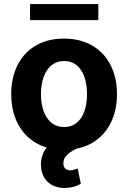

<svg xmlns="http://www.w3.org/2000/svg" viewBox="-20 -727 630 945"><path d="M408.2 -263.7Q408.2 -311 395.5 -347.9Q382.8 -384.8 357.4 -405.8Q332 -426.8 295.9 -426.8Q259.3 -426.8 233.6 -405.8Q208 -384.8 194.8 -347.9Q181.6 -311 181.6 -263.7Q181.6 -216.8 194.8 -179.9Q208 -143.1 233.6 -122.3Q259.3 -101.6 295.9 -101.6Q332 -101.6 357.4 -122.3Q382.8 -143.1 395.5 -179.7Q408.2 -216.3 408.2 -263.7ZM183.6 107.4Q181.6 91.8 181.6 83Q181.6 34.7 210 -1Q155.3 -17.1 116 -54Q76.7 -90.8 55.9 -144.3Q35.2 -197.8 35.2 -263.7Q35.2 -345.2 66.7 -407.2Q98.1 -469.2 157 -503.2Q215.8 -537.1 294.9 -537.1Q374 -537.1 433.1 -503.2Q492.2 -469.2 523.9 -407.2Q555.7 -345.2 555.7 -263.7Q555.7 -192.9 531.7 -136.7Q507.8 -80.6 462.9 -43.9Q418 -7.3 356 4.9Q324.7 20.5 308.3 37.4Q292 54.2 292 76.2Q292 93.3 300.8 102.3Q309.6 111.3 326.2 111.3Q335.9 111.3 345.5 108.2Q355 105 362.3 102.5L377.9 177.7Q340.8 198.2 298.8 198.2Q252.9 198.2 222.2 174.6Q191.4 150.9 183.6 107.4ZM463.9 -627.9H127.9V-707H463.9Z"/></svg>

Font: Pretendard Std
Style: Bold
Weight: 700
Designer: Base glyphs from Inter by Rasmus Andersson; Hangeul glyphs from Noto Sans CJK(Source Han Sans) by Jang Soo-young and Kan
Foundry: Kil Hyung-jin
Version: Version 1.309